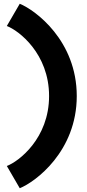

<svg xmlns="http://www.w3.org/2000/svg" viewBox="-20 -830 458 1016"><path d="M386.2 -321.8C386.2 -614.7 167.5 -776.4 84.5 -810.1L16.1 -692.4C79.1 -668.9 239.7 -546.4 239.7 -321.8C239.7 -97.7 79.1 24.9 16.1 48.3L84.5 166C167.5 132.8 386.2 -29.3 386.2 -321.8Z"/></svg>

Font: Giphurs ExtraBold
Style: Regular
Weight: 800
Version: Version 1.000